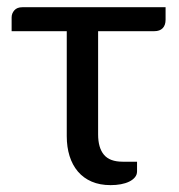

<svg xmlns="http://www.w3.org/2000/svg" viewBox="-20 -522 507 545"><path d="M450 -466Q450 -450.5 441.8 -442Q433.5 -433.5 418 -433.5H258.5V-140.5Q258.5 -102.5 275 -82.8Q291.5 -63 328 -63H369V-35.5Q369 -26 363 -18.8Q357 -11.5 346.8 -6.5Q336.5 -1.5 323 1Q309.5 3.5 294 3.5Q263.5 3.5 240.2 -6.5Q217 -16.5 201.2 -35Q185.5 -53.5 177.5 -79Q169.5 -104.5 169.5 -135.5V-433.5H13V-472.5Q13 -484 20.8 -492.8Q28.5 -501.5 43.5 -501.5H450Z"/></svg>

Font: Lato
Style: Regular
Weight: 400
Designer: Lukasz Dziedzic with Adam Twardoch and Botio Nikoltchev
Foundry: tyPoland Lukasz Dziedzic
Version: Version 2.015; 2015-08-06; http://www.latofonts.com/